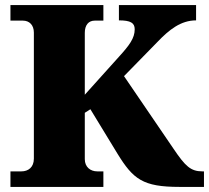

<svg xmlns="http://www.w3.org/2000/svg" viewBox="-20 -734 821 754"><path d="M21 0H386V-61H362C335 -61 313 -78 313 -109V-291L335 -305L441 -131C503 -30 541 0 685 0H781V-61H775C729 -61 708 -81 662 -149L467 -435L599 -570C644 -617 690 -654 750 -654V-714H447V-654C493 -654 509 -644 509 -619C509 -584 488 -556 447 -511L313 -362V-605C313 -636 328 -653 352 -653H386V-714H21V-653H70C95 -653 113 -636 113 -606V-111C113 -77 91 -61 64 -61H21Z"/></svg>

Font: Noto Serif Georgian Black
Style: Regular
Weight: 900
Designer: Monotype Design Team, Akaki Razmadze
Foundry: Google LLC
Version: Version 2.003